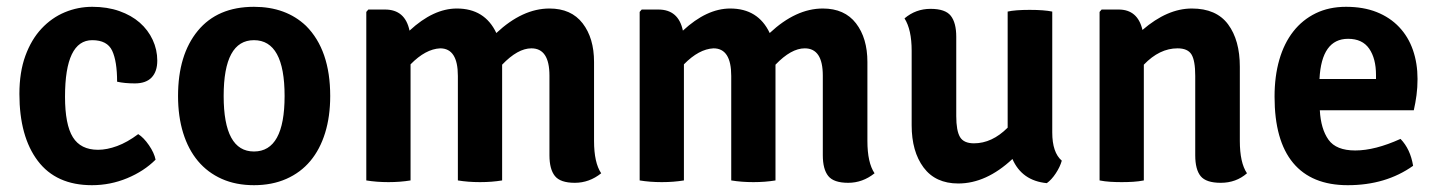

<svg xmlns="http://www.w3.org/2000/svg" viewBox="-20 -530 4225 564"><path d="M324 -290Q324 -350 309.5 -381Q295 -412 251 -412Q171 -412 171 -246Q171 -164 194 -127Q217 -90 268 -90Q294 -90 324 -101Q354 -112 386 -136Q402 -126 417.5 -103.5Q433 -81 437 -61Q403 -27 353.5 -6.5Q304 14 250 14Q145 14 91 -57.5Q37 -129 37 -254Q37 -318 54.5 -366Q72 -414 102 -446Q132 -478 170.5 -494Q209 -510 251 -510Q295 -510 330.5 -497.5Q366 -485 390.5 -463.5Q415 -442 428.5 -413Q442 -384 442 -352Q442 -320 425.5 -302.5Q409 -285 376 -285Q346 -285 324 -290Z M879 -454Q950 -383 950 -248Q950 -188 935 -139.5Q920 -91 891.5 -57Q863 -23 821 -4.5Q779 14 726 14Q673 14 631.5 -4.5Q590 -23 561.5 -57Q533 -91 518 -139.5Q503 -188 503 -248Q503 -369 561 -439.5Q619 -510 726 -510Q820 -510 879 -454ZM726 -412Q637 -412 637 -248Q637 -85 726 -85Q816 -85 816 -248Q816 -412 726 -412Z M1325 -307Q1325 -388 1273 -388Q1230 -386 1186 -341V0Q1156 5 1121 5Q1086 5 1056 0V-495L1062 -502H1111Q1170 -502 1183 -440Q1253 -505 1322 -505Q1404 -505 1438 -433Q1515 -505 1594 -505Q1658 -505 1691.5 -461.5Q1725 -418 1725 -348V-116Q1725 -52 1746 -21Q1711 7 1668.5 7Q1626 7 1610 -13Q1594 -33 1594 -74V-308Q1594 -388 1541 -388Q1501 -388 1455 -340V0Q1425 5 1390 5Q1355 5 1325 0Z M2128 -307Q2128 -388 2076 -388Q2033 -386 1989 -341V0Q1959 5 1924 5Q1889 5 1859 0V-495L1865 -502H1914Q1973 -502 1986 -440Q2056 -505 2125 -505Q2207 -505 2241 -433Q2318 -505 2397 -505Q2461 -505 2494.5 -461.5Q2528 -418 2528 -348V-116Q2528 -52 2549 -21Q2514 7 2471.5 7Q2429 7 2413 -13Q2397 -33 2397 -74V-308Q2397 -388 2344 -388Q2304 -388 2258 -340V0Q2228 5 2193 5Q2158 5 2128 0Z M2658 -162V-381Q2658 -443 2637 -476Q2670 -504 2713.5 -504Q2757 -504 2773 -483.5Q2789 -463 2789 -422V-189Q2789 -146 2800 -127.5Q2811 -109 2841 -109Q2894 -109 2940 -155V-496Q2962 -501 3004.5 -501Q3047 -501 3071 -496V-141Q3071 -82 3099 -58Q3094 -40 3081.5 -21Q3069 -2 3055 8Q2982 1 2954 -63Q2877 9 2795 9Q2728 9 2693 -38Q2658 -85 2658 -162Z M3622 -334V-116Q3622 -52 3643 -21Q3611 7 3566 7Q3523 7 3507 -12.5Q3491 -32 3491 -74V-307Q3491 -352 3480 -370Q3469 -388 3439 -388Q3386 -388 3340 -340V0Q3325 3 3308.5 4Q3292 5 3275 5Q3258 5 3241.5 4Q3225 3 3210 0V-495L3216 -502H3266Q3322 -502 3336 -442Q3409 -505 3481 -505Q3553 -505 3587.5 -458.5Q3622 -412 3622 -334Z M4133 -206H3857Q3860 -151 3882.5 -119.5Q3905 -88 3961 -88Q4019 -88 4094 -122Q4123 -92 4131 -43Q4051 14 3939 14Q3833 14 3778.5 -51.5Q3724 -117 3724 -246Q3724 -306 3738 -354.5Q3752 -403 3779 -437.5Q3806 -472 3845 -491Q3884 -510 3934 -510Q3985 -510 4024 -494.5Q4063 -479 4090 -450.5Q4117 -422 4130.5 -383Q4144 -344 4144 -298Q4144 -273 4141 -250.5Q4138 -228 4133 -206ZM3940 -416Q3862 -416 3856 -298H4022V-310Q4022 -358 4002 -387Q3982 -416 3940 -416Z"/></svg>

Font: Signika
Style: Semibold
Weight: 600
Designer: Anna Giedrys
Foundry: Anna Giedrys
Version: Version 1.001